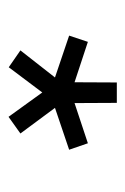

<svg xmlns="http://www.w3.org/2000/svg" viewBox="60 -784 300 461"><g transform="rotate(90 210.5 -553.0)"><path d="M227 -581.5 323.5 -613.5 339 -568.5 238.5 -534.5 300 -451.5 260 -423 201.5 -504 141 -423.5 100.5 -451.5 165.5 -534.5 65 -568.5 80 -613.5 177 -581.5 177.5 -683H226.5Z"/></g></svg>

Font: League Spartan Thin
Style: Regular
Weight: 400
Version: Version 2.002